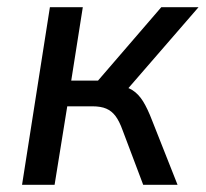

<svg xmlns="http://www.w3.org/2000/svg" viewBox="-20 -511 569 531"><path d="M41 0 118 -491H209L177 -288H251L426 -491H529L321 -251L303 -276Q330 -272 346.5 -261.5Q363 -251 375.5 -231Q388 -211 401 -177L471 0H376L319 -151Q310 -176 299.5 -190Q289 -204 274 -210.5Q259 -217 235 -217H166L131 0Z"/></svg>

Font: Nunito Sans 10pt SemiCondensed Medium
Style: Italic
Weight: 500
Width: 4
Italic angle: -9°
Designer: Vernon Adams
Foundry: Vernon Adams
Version: Version 3.101;gftools[0.9.27]